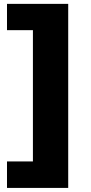

<svg xmlns="http://www.w3.org/2000/svg" viewBox="-20 -757 463 977"><path d="M327.1 199.2V-737.3H15.6V-603.5H147.5V64.5H15.6V199.2Z"/></svg>

Font: Pretendard Black
Style: Regular
Weight: 900
Designer: Base glyphs from Inter by Rasmus Andersson; Hangeul glyphs from Noto Sans CJK(Source Han Sans) by Jang Soo-young and Kan
Foundry: Kil Hyung-jin
Version: Version 1.309;Glyphs 3.2 (3225)